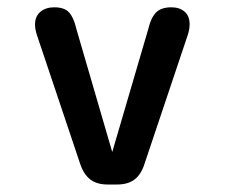

<svg xmlns="http://www.w3.org/2000/svg" viewBox="-20 -501 659 526"><path d="M275 4.5Q245.5 4.5 227.5 -9.2Q209.5 -23 200 -51L81 -405.5Q76 -421 76 -434Q76 -456.5 90.8 -468.8Q105.5 -481 128.5 -481Q156.5 -481 169.2 -467Q182 -453 189 -422.5L287.5 -84.5L386.5 -422.5Q393.5 -452.5 407.5 -466.8Q421.5 -481 449.5 -481Q472 -481 485.8 -469Q499.5 -457 499.5 -434.5Q499.5 -421 494.5 -405.5L375.5 -51Q366.5 -23 348.5 -9.2Q330.5 4.5 300.5 4.5Z"/></svg>

Font: Sono Monospace Medium
Style: Regular
Weight: 500
Designer: Tyler Finck
Foundry: Tyler Finck
Version: Version 2.112